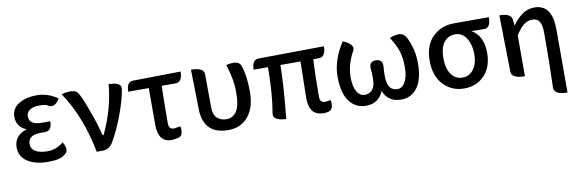

<svg xmlns="http://www.w3.org/2000/svg" viewBox="-53 -1002 4946 1639"><g transform="rotate(-10 2420.5 -182.0)"><path d="M442 -129Q490 -54 437 -21Q401 13 292 13Q183 13 115 -31Q48 -76 48 -153Q48 -258 160 -293Q119 -307 96 -340Q74 -374 74 -413Q74 -486 136 -525Q199 -564 294 -564Q389 -564 474 -505Q430 -429 374 -459Q366 -474 297 -474Q249 -474 218 -454Q188 -434 188 -398Q188 -325 298 -325H370Q370 -242 310 -242H281Q162 -245 162 -164Q162 -123 198 -100Q235 -77 306 -77Q377 -77 442 -129Z M715 0Q656 -311 505 -536Q622 -564 648 -518Q673 -482 719 -354Q766 -226 787 -138Q793 -118 803 -141Q898 -346 915 -550Q1030 -550 1019 -489Q1007 -404 959 -275Q912 -147 858 -57Q826 0 766 0Z M1456 -90Q1472 -2 1413 6L1364 13Q1247 13 1247 -140V-458H1069Q1069 -544 1128 -544L1539 -550Q1539 -458 1479 -458H1359Q1355 -306 1355 -134Q1355 -81 1400 -81L1456 -90Z M1629 -550Q1741 -550 1741 -490L1743 -202Q1743 -141 1774 -111Q1805 -81 1857 -81Q1910 -81 1943 -129Q1976 -178 1976 -292Q1976 -407 1933 -537Q2045 -564 2062 -503Q2092 -417 2092 -278Q2092 -140 2027 -63Q1963 13 1855 13Q1747 13 1691 -44Q1636 -102 1636 -210L1629 -550Z M2556 -140 2562 -457H2388Q2388 -304 2357 6Q2241 0 2250 -60Q2280 -230 2280 -457H2156Q2156 -544 2216 -544L2781 -550Q2781 -457 2721 -457H2673Q2665 -324 2665 -134Q2665 -105 2677 -93Q2690 -81 2710 -81L2759 -87Q2773 0 2714 9L2690 13Q2619 13 2587 -25Q2556 -64 2556 -140Z M3049 13Q2959 13 2905 -59Q2851 -131 2851 -274Q2851 -417 2947 -564Q3053 -519 3019 -463Q3006 -447 2983 -384Q2960 -321 2960 -244Q2960 -168 2986 -124Q3012 -81 3054 -81Q3096 -81 3121 -111Q3146 -142 3146 -205Q3146 -268 3142 -289Q3136 -355 3196 -355Q3260 -355 3252 -284Q3249 -259 3249 -207Q3249 -81 3337 -81Q3380 -81 3405 -127Q3431 -174 3431 -256Q3431 -339 3412 -395Q3394 -452 3348 -522Q3453 -564 3485 -509Q3500 -493 3523 -424Q3547 -356 3547 -269Q3547 -132 3495 -59Q3444 13 3353 13Q3241 13 3200 -88Q3157 13 3049 13Z M3721 -62Q3649 -138 3649 -271Q3649 -405 3723 -477Q3798 -550 3906 -550H4211Q4211 -454 4151 -457L4043 -459Q4144 -402 4144 -253Q4144 -130 4075 -58Q4007 13 3900 13Q3793 13 3721 -62ZM3805 -131Q3842 -81 3901 -81Q3961 -81 3997 -130Q4034 -179 4034 -261Q4034 -344 3998 -400Q3963 -456 3902 -456Q3841 -456 3804 -409Q3768 -362 3768 -272Q3768 -182 3805 -131Z M4761 200Q4645 200 4646 136Q4653 -83 4653 -332Q4653 -404 4634 -434Q4616 -465 4573 -465Q4531 -465 4499 -440Q4467 -416 4427 -355V0Q4312 0 4311 -60L4302 -550Q4406 -550 4410 -490L4415 -441Q4460 -503 4505 -533Q4550 -564 4608 -564Q4761 -564 4761 -346V200Z"/></g></svg>

Font: Swei Half Moon CJK TC
Style: Medium
Weight: 500
Version: Version 2.125